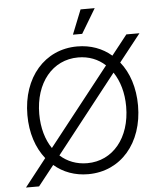

<svg xmlns="http://www.w3.org/2000/svg" viewBox="-63 -980 930 1096"><g transform="rotate(-5 402.0 -432.0)"><path d="M41 61H116L207 -54C259 -9 326 16 402 16C589 16 719 -135 719 -350C719 -452 690 -540 639 -603L763 -760H688L598 -646C546 -691 479 -716 402 -716C216 -716 85 -566 85 -350C85 -248 114 -161 165 -97ZM402 -47C341 -47 288 -68 247 -105L596 -549C631 -497 651 -429 651 -350C651 -171 549 -47 402 -47ZM384 -785H437L521 -925H440ZM153 -350C153 -529 255 -653 402 -653C463 -653 516 -632 557 -594L208 -151C173 -202 153 -271 153 -350Z"/></g></svg>

Font: Uncut Sans Book
Style: Regular
Weight: 350
Designer: Kasper Nordkvist
Foundry: UNCUT.wtf
Version: Version 1.304;Glyphs 3.2 (3246)